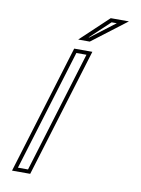

<svg xmlns="http://www.w3.org/2000/svg" viewBox="-93 -915 718 978"><g transform="rotate(10 266.0 -426.0)"><path d="M38.8 0H132.8L336.7 -667H242.7ZM254.7 -716H314.7L493.2 -852H399.2ZM65.8 -20 257.5 -647H309.7L118 -20ZM305.1 -736 407.2 -832H434L307.9 -736Z"/></g></svg>

Font: Din Kursivschrift
Style: EngGhost
Weight: 400
Version: Version 1.089